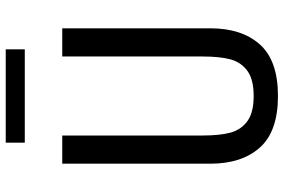

<svg xmlns="http://www.w3.org/2000/svg" viewBox="-178 -786 976 660"><g transform="rotate(-90 310.0 -456.0)"><path d="M445.8 -247.8V-730H542.7V-221.2Q542.7 -112.8 487.2 -50.7Q431.7 11.5 310 11.5Q188.3 11.5 132.8 -50.7Q77.3 -112.8 77.3 -221.2V-730H174.2V-247.8Q174.2 -188.2 184.1 -151.7Q194 -115.2 223.6 -93.6Q253.2 -72 310 -72Q366.8 -72 396.4 -93.6Q426 -115.2 435.9 -151.7Q445.8 -188.2 445.8 -247.8ZM470.5 -858.8H149.5V-924.3H470.5Z"/></g></svg>

Font: Monaspace Neon Var
Style: Regular
Weight: 400
Designer: Riley Cran and the Lettermatic Team
Version: Version 1.000 (Monaspace Neon Var)